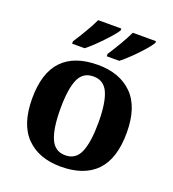

<svg xmlns="http://www.w3.org/2000/svg" viewBox="-140 -873 893 990"><g transform="rotate(20 306.5 -378.0)"><path d="M304.6 10Q185 10 116 -59.3Q47 -128.7 47 -270.3Q47 -411 113.1 -480Q179.2 -549 308 -549Q428 -549 497 -480Q566 -411 566 -270.3Q566 -128.7 499.5 -59.3Q433 10 304.6 10ZM307 -53Q365 -53 388 -108.5Q411 -164 411 -270.5Q411 -377 387.5 -431Q364 -485 306 -485Q248 -485 225 -431.2Q202 -377.5 202 -270Q202 -164 225.5 -108.5Q249 -53 307 -53ZM334 -619Q355 -651 379 -691.5Q403 -732 419 -766H546V-756Q536 -739 510.5 -710Q485 -681 455.5 -652.5Q426 -624 403 -606H334ZM144 -619Q165 -651 189 -691.5Q213 -732 229 -766H356V-756Q346 -739 320 -710Q294 -681 265 -652.5Q236 -624 213 -606H144Z"/></g></svg>

Font: Noto Serif Test
Style: Regular
Weight: 400
Version: Version 1.000